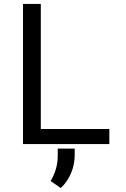

<svg xmlns="http://www.w3.org/2000/svg" viewBox="-20 -731 640 974"><path d="M187 -76.7H534.7V0H96.7V-710.9H187ZM272.9 58.6V22.9H358.9V57.1Q358.4 127 319.3 186.5Q305.7 207 288.1 222.7L236.8 187.5Q272.9 127 272.9 58.6Z"/></svg>

Font: RobotoMono-Regular
Style: Regular
Weight: 400
Designer: Google
Version: Version 2.000985; 2015; ttfautohint (v1.3)